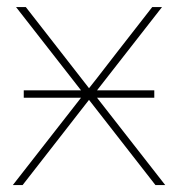

<svg xmlns="http://www.w3.org/2000/svg" viewBox="-20 -536 516 556"><path d="M229.5 -272V-255.4L26.4 -515.6H54.7L158.2 -382.8Q201.2 -327.6 244.1 -272.5H231.4L258.8 -307.1Q288.1 -345.2 317.4 -382.8L420.9 -515.6H449.2L246.1 -255.4V-272L458.5 0H430.2L314.5 -148.4Q272.9 -201.7 231.4 -254.9H244.1Q226.6 -232.4 209 -210Q185.1 -179.2 161.1 -148.4L45.4 0H17.1ZM48.8 -274.4H426.8V-252.9H48.8Z"/></svg>

Font: Intratopia Thin
Style: Regular
Weight: 100
Designer: Rasmus Andersson
Foundry: rsms
Version: Version 3.000;Glyphs 3.2.3 (3260)